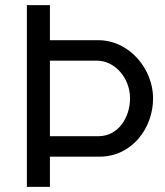

<svg xmlns="http://www.w3.org/2000/svg" viewBox="-20 -730 644 750"><path d="M175 -573V-710H85V0H175V-118H369C494 -118 578 -228 578 -346C578 -458 488 -573 363 -573ZM175 -198V-493H359C428 -493 488 -426 488 -346C488 -270 441 -198 365 -198Z"/></svg>

Font: Raleway Med
Style: Regular
Weight: 500
Designer: Matt McInerney, Pablo Impallari, Rodrigo Fuenzalida
Foundry: Matt McInerney, Pablo Impallari, Rodrigo Fuenzalida
Version: Version 3.00 July 28, 2015